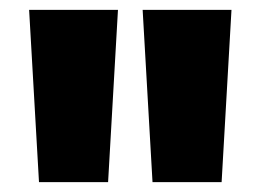

<svg xmlns="http://www.w3.org/2000/svg" viewBox="-20 -720 528 389"><path d="M59 -351 39 -700H219L199 -351ZM289 -351 269 -700H449L429 -351Z"/></svg>

Font: Geologica Cursive Black
Style: Regular
Weight: 900
Designer: Sindre Bremnes, Frode Helland
Foundry: Monokrom Skriftforlag AS
Version: Version 1.010;gftools[0.9.28]